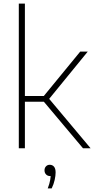

<svg xmlns="http://www.w3.org/2000/svg" viewBox="-20 -828 526 1072"><path d="M443.5 0 211.5 -276 428 -540H470L250 -270.5V-281.5L486 0ZM111 -260V-292H233V-260ZM85 0V-808H119V0ZM246.5 224Q257 197 260.2 177Q263.5 157 263.5 139L265.5 155H259.5Q246 155 237.2 146Q228.5 137 228.5 123Q228.5 109.5 236.8 100.8Q245 92 257.5 92Q272.5 92 281.5 102.5Q290.5 113 290.5 135Q290.5 153 285.2 176.8Q280 200.5 268.5 224Z"/></svg>

Font: Encode Sans Condensed Thin Thin
Style: Regular
Weight: 250
Version: Version 3.002